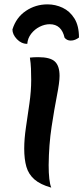

<svg xmlns="http://www.w3.org/2000/svg" viewBox="-20 -845 382 880"><path d="M203 -88Q203 -52 206 -25.5Q209 1 215 15Q165 1 138 -22.5Q111 -46 101 -80.5Q91 -115 91 -164Q91 -208 99 -262Q107 -316 115 -372Q123 -428 123 -479Q123 -505 122 -530.5Q121 -556 117 -581Q125 -582 135.5 -582.5Q146 -583 155 -583Q210 -583 231.5 -563Q253 -543 253 -497Q253 -468 241 -407Q229 -346 216.5 -264Q204 -182 203 -88ZM342 -673Q334 -667 324.5 -663Q315 -659 304 -659Q287 -659 276 -672Q262 -734 208 -734Q185 -734 162 -722.5Q139 -711 123 -690.5Q107 -670 105 -644Q78 -644 57.5 -665.5Q37 -687 37 -710Q54 -765 98.5 -795Q143 -825 198 -825Q234 -825 267 -809.5Q300 -794 321 -760.5Q342 -727 342 -673Z"/></svg>

Font: Merienda SemiBold
Style: Regular
Weight: 600
Designer: Eduardo Rodriguez Tunni
Foundry: Eduardo Rodriguez Tunni
Version: Version 2.001; ttfautohint (v1.8.4.7-5d5b)